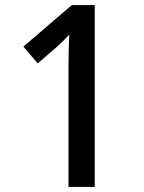

<svg xmlns="http://www.w3.org/2000/svg" viewBox="-20 -734 566 754"><path d="M352 0V-714H262L72 -551L128 -485L200 -547C222 -567 237 -581 252 -599C250 -557 249 -517 249 -469V0Z"/></svg>

Font: Noto Sans Lao Looped SemiCondensed Medium
Style: Regular
Weight: 500
Width: 4
Designer: Mark Frömberg, Ben Mitchell
Foundry: The Fontpad Ltd
Version: Version 1.002